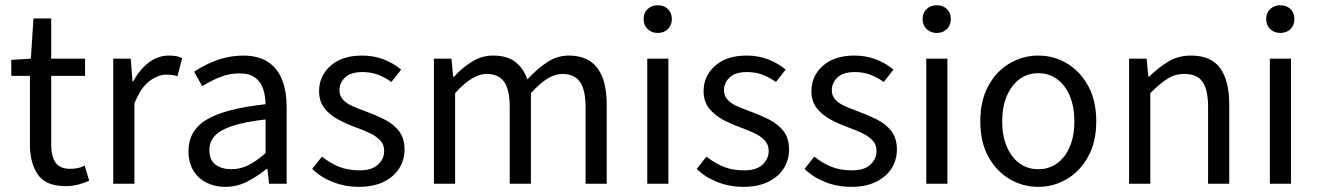

<svg xmlns="http://www.w3.org/2000/svg" viewBox="-20 -714 5118 746"><path d="M235.2 9.2Q157.5 9.2 126.9 -36Q96.2 -81.3 96.2 -153.3V-419.3H23.9V-481.4L99.9 -486L110 -642.3H178.9V-486H310.5V-419.3H178.9V-151.8Q178.9 -107.6 195.5 -82.8Q212.2 -58 253.7 -58Q267.1 -58 280.9 -60.6Q294.7 -63.2 309 -70.3L326.5 -12.2Q307.5 -2.8 283.8 3.2Q260.1 9.2 235.2 9.2Z M420 0V-486.1H488L494.9 -397.6H497.6Q522.5 -444.1 558.1 -471.1Q593.8 -498.1 635.9 -498.1Q651.9 -498.1 664.2 -495.9Q676.5 -493.7 687.7 -488.1L669.6 -417.9Q659.2 -420.9 649.8 -422.4Q640.3 -423.9 625.2 -423.9Q594.4 -423.9 560.8 -399.1Q527.2 -374.3 502.3 -312.1V0Z M855.3 12Q814.6 12 782.2 -4.3Q749.8 -20.5 731.1 -51.5Q712.4 -82.4 712.4 -126.2Q712.4 -208 784.4 -250.2Q856.4 -292.3 1011.7 -309Q1011.5 -339.5 1003 -367Q994.5 -394.6 972.5 -411.7Q950.4 -428.9 910.9 -428.9Q869.1 -428.9 832.1 -413.4Q795 -397.9 765.9 -379L734 -435.4Q756.3 -450.4 786 -464.9Q815.7 -479.4 850.9 -488.7Q886.1 -498 925.1 -498Q984.2 -498 1021.4 -473.3Q1058.6 -448.6 1076.2 -403.6Q1093.8 -358.6 1093.8 -297.7V0H1025.5L1019.1 -57.9H1015.8Q980.7 -29.1 940.8 -8.5Q900.9 12 855.3 12ZM878.2 -56.5Q913.6 -56.5 945.1 -72.3Q976.6 -88.1 1011.7 -118.9V-249.9Q930 -240.4 882.3 -224.5Q834.6 -208.6 814 -185.6Q793.5 -162.7 793.5 -131.5Q793.5 -91.2 818.3 -73.8Q843.1 -56.5 878.2 -56.5Z M1374.5 12Q1320.8 12 1273.6 -6.6Q1226.4 -25.1 1193.1 -57.7L1231 -105.6Q1262.8 -79.9 1297.4 -66Q1332 -52.1 1377.2 -52.1Q1425.1 -52.1 1448.9 -74.4Q1472.7 -96.8 1472.7 -127.6Q1472.7 -152.6 1456.6 -169.2Q1440.5 -185.7 1415.6 -197.4Q1390.6 -209 1363 -219Q1326.8 -232 1294 -249.6Q1261.2 -267.3 1240.5 -293.7Q1219.8 -320.2 1219.8 -360.1Q1219.8 -418.9 1264.4 -458.5Q1309 -498.1 1387.5 -498.1Q1433.1 -498.1 1471.9 -482.8Q1510.7 -467.4 1538.6 -443.5L1500.8 -395.5Q1475.3 -413.6 1448.3 -423.8Q1421.3 -434 1388.5 -434Q1342.4 -434 1320.7 -412.8Q1299 -391.6 1299 -364.3Q1299 -341.9 1312.2 -327.3Q1325.4 -312.7 1348.7 -302Q1372 -291.4 1402.1 -280.7Q1440.1 -266.8 1474.5 -249.5Q1509 -232.1 1530.4 -204.5Q1551.8 -176.9 1551.8 -132.5Q1551.8 -93.1 1531.4 -60.3Q1511 -27.6 1471.4 -7.8Q1431.8 12 1374.5 12Z M1666 0V-486.1H1734L1740.9 -415.6H1743.6Q1775.5 -450.3 1813.5 -474.2Q1851.5 -498.1 1894.9 -498.1Q1951 -498.1 1982.6 -473.2Q2014.2 -448.2 2029.1 -405.5Q2067.1 -446.9 2106.2 -472.5Q2145.4 -498.1 2189.4 -498.1Q2264.9 -498.1 2301.1 -449.5Q2337.3 -401 2337.3 -308V0H2255.1V-297.4Q2255.1 -365.6 2233.3 -396.1Q2211.5 -426.7 2164.6 -426.7Q2136.4 -426.7 2106.5 -408.2Q2076.7 -389.7 2042.8 -352V0H1960.5V-297.4Q1960.5 -365.6 1938.7 -396.1Q1917 -426.7 1870.1 -426.7Q1815.3 -426.7 1748.3 -352V0Z M2494.9 0V-486H2577V0ZM2535.5 -586Q2511.8 -586 2496.3 -601Q2480.7 -616 2480.7 -640.4Q2480.7 -664.2 2496.3 -678.9Q2511.8 -693.6 2535.5 -693.6Q2559.8 -693.6 2575.1 -678.9Q2590.3 -664.2 2590.3 -640.4Q2590.3 -616 2575.1 -601Q2559.8 -586 2535.5 -586Z M2868.5 12Q2814.8 12 2767.6 -6.6Q2720.4 -25.1 2687.1 -57.7L2725 -105.6Q2756.8 -79.9 2791.4 -66Q2826 -52.1 2871.2 -52.1Q2919.1 -52.1 2942.9 -74.4Q2966.7 -96.8 2966.7 -127.6Q2966.7 -152.6 2950.6 -169.2Q2934.5 -185.7 2909.6 -197.4Q2884.6 -209 2857 -219Q2820.8 -232 2788 -249.6Q2755.2 -267.3 2734.5 -293.7Q2713.8 -320.2 2713.8 -360.1Q2713.8 -418.9 2758.4 -458.5Q2803 -498.1 2881.5 -498.1Q2927.1 -498.1 2965.9 -482.8Q3004.7 -467.4 3032.6 -443.5L2994.8 -395.5Q2969.3 -413.6 2942.3 -423.8Q2915.3 -434 2882.5 -434Q2836.4 -434 2814.7 -412.8Q2793 -391.6 2793 -364.3Q2793 -341.9 2806.2 -327.3Q2819.4 -312.7 2842.7 -302Q2866 -291.4 2896.1 -280.7Q2934.1 -266.8 2968.5 -249.5Q3003 -232.1 3024.4 -204.5Q3045.8 -176.9 3045.8 -132.5Q3045.8 -93.1 3025.4 -60.3Q3005 -27.6 2965.4 -7.8Q2925.8 12 2868.5 12Z M3287.5 12Q3233.8 12 3186.6 -6.6Q3139.4 -25.1 3106.1 -57.7L3144 -105.6Q3175.8 -79.9 3210.4 -66Q3245 -52.1 3290.2 -52.1Q3338.1 -52.1 3361.9 -74.4Q3385.7 -96.8 3385.7 -127.6Q3385.7 -152.6 3369.6 -169.2Q3353.5 -185.7 3328.6 -197.4Q3303.6 -209 3276 -219Q3239.8 -232 3207 -249.6Q3174.2 -267.3 3153.5 -293.7Q3132.8 -320.2 3132.8 -360.1Q3132.8 -418.9 3177.4 -458.5Q3222 -498.1 3300.5 -498.1Q3346.1 -498.1 3384.9 -482.8Q3423.7 -467.4 3451.6 -443.5L3413.8 -395.5Q3388.3 -413.6 3361.3 -423.8Q3334.3 -434 3301.5 -434Q3255.4 -434 3233.7 -412.8Q3212 -391.6 3212 -364.3Q3212 -341.9 3225.2 -327.3Q3238.4 -312.7 3261.7 -302Q3285 -291.4 3315.1 -280.7Q3353.1 -266.8 3387.5 -249.5Q3422 -232.1 3443.4 -204.5Q3464.8 -176.9 3464.8 -132.5Q3464.8 -93.1 3444.4 -60.3Q3424 -27.6 3384.4 -7.8Q3344.8 12 3287.5 12Z M3578.9 0V-486H3661V0ZM3619.5 -586Q3595.8 -586 3580.3 -601Q3564.7 -616 3564.7 -640.4Q3564.7 -664.2 3580.3 -678.9Q3595.8 -693.6 3619.5 -693.6Q3643.8 -693.6 3659.1 -678.9Q3674.3 -664.2 3674.3 -640.4Q3674.3 -616 3659.1 -601Q3643.8 -586 3619.5 -586Z M4014.2 12Q3954.6 12 3903.1 -18.1Q3851.7 -48.1 3820.3 -105Q3788.9 -161.9 3788.9 -242.4Q3788.9 -323.5 3820.3 -380.8Q3851.7 -438 3903.1 -468Q3954.6 -498.1 4014.2 -498.1Q4073.7 -498.1 4124.9 -468Q4176 -438 4207.7 -380.8Q4239.4 -323.5 4239.4 -242.4Q4239.4 -161.9 4207.7 -105Q4176 -48.1 4124.9 -18.1Q4073.7 12 4014.2 12ZM4014.2 -56.5Q4056 -56.5 4087.8 -79.7Q4119.6 -102.9 4137 -144.8Q4154.4 -186.7 4154.4 -242.4Q4154.4 -298.1 4137 -340.3Q4119.6 -382.6 4087.8 -406.1Q4056 -429.6 4014.2 -429.6Q3972.4 -429.6 3940.9 -406.1Q3909.4 -382.6 3891.6 -340.3Q3873.9 -298.1 3873.9 -242.4Q3873.9 -186.7 3891.6 -144.8Q3909.4 -102.9 3940.9 -79.7Q3972.4 -56.5 4014.2 -56.5Z M4367 0V-486.1H4435L4441.9 -416H4444.6Q4479.7 -450.7 4518.8 -474.4Q4558 -498.1 4607.7 -498.1Q4685 -498.1 4720.6 -449.5Q4756.1 -401 4756.1 -308V0H4673.9V-297.4Q4673.9 -365.6 4652.4 -396.1Q4630.9 -426.7 4582.2 -426.7Q4544.9 -426.7 4515.6 -407.8Q4486.3 -389 4449.3 -352V0Z M4913.9 0V-486H4996V0ZM4954.5 -586Q4930.8 -586 4915.3 -601Q4899.7 -616 4899.7 -640.4Q4899.7 -664.2 4915.3 -678.9Q4930.8 -693.6 4954.5 -693.6Q4978.8 -693.6 4994.1 -678.9Q5009.3 -664.2 5009.3 -640.4Q5009.3 -616 4994.1 -601Q4978.8 -586 4954.5 -586Z"/></svg>

Font: SourceSans3VF
Style: Regular
Weight: 200
Designer: Paul D. Hunt
Foundry: Adobe
Version: Version 3.052;hotconv 1.1.0;makeotfexe 2.6.0